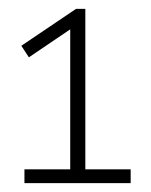

<svg xmlns="http://www.w3.org/2000/svg" viewBox="-20 -802 340 432"><path d="M274 -390H35V-421H138V-736L45 -673L28 -699L151 -782H172V-421H274Z"/></svg>

Font: Tanohe Sans ExtraLight
Style: Regular
Weight: 250
Designer: Village Type and Design LLC & Cristiano Sobral
Foundry: Cooper Hewitt Smithsonian Design Museum
Version: Version 1.00;September 29, 2021;FontCreator 13.0.0.2655 64-b